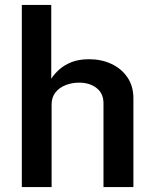

<svg xmlns="http://www.w3.org/2000/svg" viewBox="-20 -763 625 783"><path d="M69 0V-743H189V-442Q201.5 -461.5 222 -479.8Q242.5 -498 272.2 -509.8Q302 -521.5 343.5 -521.5Q393 -521.5 434 -502.5Q475 -483.5 499.5 -447.8Q524 -412 524 -362.5V0H402V-342Q402 -382 373.8 -404Q345.5 -426 302.5 -426Q274 -426 248 -416Q222 -406 206.2 -386.2Q190.5 -366.5 190.5 -337V0Z"/></svg>

Font: Public Sans Thin SemiBold
Style: Regular
Weight: 600
Version: Version 2.001